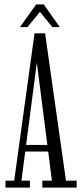

<svg xmlns="http://www.w3.org/2000/svg" viewBox="-20 -853 372 873"><path d="M5 0V-31.5H44.5L137 -701.5H185L280 -31.5H328.5V0H172.5V-31.5H216L147.5 -568.5L77.5 -31.5H116V0ZM83.5 -164V-194H210.5V-164ZM70.5 -729.5 144.5 -833H179L252 -729.5H218.5L161.5 -799L104.5 -729.5Z"/></svg>

Font: Imbue Light
Style: Regular
Weight: 300
Designer: Tyler Finck
Foundry: Etcetera Type Company
Version: Version 1.102